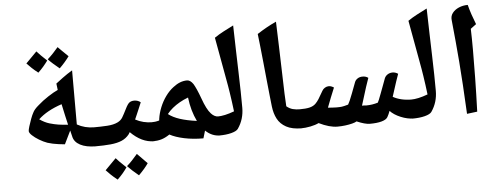

<svg xmlns="http://www.w3.org/2000/svg" viewBox="-55 -830 3092 1188"><g transform="rotate(-5 1491.5 -236.0)"><path d="M516 -9Q455 -9 418 -28.5Q381 -48 374 -83L365 -120L325 -38Q304 -40 285.5 -42.5Q267 -45 250.5 -48.5Q234 -52 218 -57Q193 -66 168 -81Q143 -96 126 -112Q109 -128 109 -139Q109 -147 115.5 -168.5Q122 -190 131 -214Q140 -238 147 -250Q156 -270 185 -294Q213 -319 249 -342.5Q285 -366 310 -377L305 -417Q331 -437 347.5 -449Q364 -461 378 -470.5Q392 -480 409 -490Q409 -406 409 -322Q409 -238 409 -154Q457 -127 516 -127Q524 -127 524 -119V-17Q524 -9 516 -9ZM355 -157Q349 -181 342 -213.5Q335 -246 326 -287Q233 -256 180 -206Q212 -184 241 -175.5Q270 -167 296 -163Q310 -161 324.5 -159.5Q339 -158 355 -157ZM334 -509Q313 -526 296 -541Q279 -556 265 -571Q284 -588 300.5 -605.5Q317 -623 332 -641Q341 -631 357 -616Q373 -601 395 -579Q368 -542 334 -509ZM200 -494Q178 -511 161 -527Q144 -543 131 -557Q148 -574 165 -591.5Q182 -609 199 -626Q208 -616 223.5 -600Q239 -584 261 -564Q248 -546 233 -528.5Q218 -511 200 -494Z M507 -9Q499 -9 499 -17V-119Q499 -127 507 -127Q555 -127 595.5 -129.5Q636 -132 662 -145Q682 -155 692.5 -172.5Q703 -190 719 -222Q735 -255 747 -262.5Q759 -270 775 -270Q799 -270 815 -256Q806 -234 798 -215.5Q790 -197 783.5 -181.5Q777 -166 771 -153Q795 -140 821.5 -133.5Q848 -127 876 -127Q884 -127 884 -119V-17Q884 -9 876 -9Q800 -9 731 -78L723 -65Q704 -41 676 -29Q648 -17 607 -13Q566 -9 507 -9ZM765 193Q722 158 696 130Q728 102 763 60Q766 63 781.5 78.5Q797 94 825 123Q815 138 800 155.5Q785 173 765 193ZM631 208Q606 188 589.5 172Q573 156 562 144Q579 127 596 109.5Q613 92 630 75Q636 82 651.5 98Q667 114 692 137Q679 156 664 173.5Q649 191 631 208Z M1182 0Q1118 0 1063.5 -11.5Q1009 -23 974 -42Q946 -23 921 -16Q896 -9 867 -9Q859 -9 859 -17V-119Q859 -127 867 -127Q881 -127 893 -128.5Q905 -130 919 -134Q919 -136 919.5 -138.5Q920 -141 920 -144Q925 -179 939.5 -215Q954 -251 976.5 -282Q999 -313 1026 -333Q1068 -366 1112 -366Q1122 -366 1131.5 -359.5Q1141 -353 1150 -340Q1158 -327 1168.5 -303.5Q1179 -280 1191 -247Q1203 -213 1215.5 -188.5Q1228 -164 1241 -150Q1262 -127 1286 -127Q1297 -127 1297 -118V-20Q1297 -9 1286 -9Q1236 -9 1196 -47ZM1151 -111Q1135 -144 1124.5 -181Q1114 -218 1109 -260Q1080 -249 1055.5 -235Q1031 -221 1011 -204.5Q991 -188 976 -169Q1004 -147 1047.5 -133Q1091 -119 1151 -111Z M1280 -9Q1272 -9 1272 -17V-119Q1272 -127 1280 -127Q1324 -127 1385 -150Q1381 -179 1377.5 -208.5Q1374 -238 1369 -267Q1365 -296 1349 -382.5Q1333 -469 1307 -614Q1333 -632 1363.5 -648Q1394 -664 1426 -680Q1428 -598 1430 -524.5Q1432 -451 1434 -387Q1436 -323 1437 -268.5Q1438 -214 1438 -167Q1438 -133 1428.5 -101Q1419 -69 1399 -40Q1389 -26 1356.5 -17.5Q1324 -9 1280 -9Z M1794 -9Q1734 -9 1697.5 -29Q1661 -49 1643.5 -82.5Q1626 -116 1621 -159Q1619 -178 1614 -222.5Q1609 -267 1603.5 -324Q1598 -381 1592 -439Q1586 -497 1581 -544Q1576 -591 1573 -614Q1602 -633 1631.5 -649.5Q1661 -666 1692 -680Q1695 -605 1697 -530.5Q1699 -456 1701.5 -381Q1704 -306 1706 -231L1710 -153Q1728 -138 1748 -132.5Q1768 -127 1796 -127Q1802 -127 1802 -119V-17Q1802 -9 1794 -9Z M2015 0Q1990 0 1961.5 -8Q1933 -16 1900 -32Q1880 -22 1848.5 -15.5Q1817 -9 1785 -9Q1777 -9 1777 -17V-119Q1777 -127 1785 -127Q1831 -127 1854 -133Q1877 -139 1891 -153Q1902 -164 1912 -179.5Q1922 -195 1941 -229Q1947 -240 1958.5 -247Q1970 -254 1983 -254Q1997 -254 2014 -243Q2001 -213 1989.5 -183Q1978 -153 1966 -122Q1980 -121 1993.5 -120Q2007 -119 2020 -119Q2040 -119 2052 -120.5Q2064 -122 2092 -130Q2097 -138 2104 -154Q2111 -170 2121.5 -197.5Q2132 -225 2147 -265Q2152 -278 2165 -286.5Q2178 -295 2196 -295Q2217 -295 2231 -284Q2225 -269 2212.5 -230Q2200 -191 2177 -116Q2184 -116 2190.5 -116Q2197 -116 2204 -115Q2240 -115 2276 -126Q2279 -131 2284 -143Q2289 -155 2298 -179Q2304 -196 2313 -219Q2322 -242 2333 -273Q2339 -287 2352.5 -295.5Q2366 -304 2383 -304Q2401 -304 2417 -293Q2411 -277 2401 -247Q2391 -217 2371 -154Q2394 -141 2423.5 -134Q2453 -127 2491 -127Q2499 -127 2499 -119V-17Q2499 -9 2491 -9Q2451 -9 2409 -26.5Q2367 -44 2344 -69Q2336 -47 2327 -31.5Q2318 -16 2289 -8Q2275 -4 2256.5 -2Q2238 0 2216 0Q2186 0 2135 -22Q2126 -16 2106.5 -11Q2087 -6 2063 -3Q2039 0 2015 0Z M2482 -9Q2474 -9 2474 -17V-119Q2474 -127 2482 -127Q2526 -127 2587 -150Q2583 -179 2579.5 -208.5Q2576 -238 2571 -267Q2567 -296 2551 -382.5Q2535 -469 2509 -614Q2535 -632 2565.5 -648Q2596 -664 2628 -680Q2630 -598 2632 -524.5Q2634 -451 2636 -387Q2638 -323 2639 -268.5Q2640 -214 2640 -167Q2640 -133 2630.5 -101Q2621 -69 2601 -40Q2591 -26 2558.5 -17.5Q2526 -9 2482 -9Z M2820 -9Q2815 -112 2810 -190Q2805 -268 2800 -333.5Q2795 -399 2789 -461Q2783 -523 2776 -595Q2773 -620 2787.5 -639Q2802 -658 2827.5 -669Q2853 -680 2883 -680Q2891 -649 2901.5 -618Q2912 -587 2924 -557L2889 -531Q2891 -476 2891 -399.5Q2891 -323 2889.5 -227Q2888 -131 2884 -17Z"/></g></svg>

Font: Noto Naskh Arabic
Style: Bold
Weight: 700
Designer: Monotype Design Team, David Williams, Mohamad Dakak and Nizar Qandah
Foundry: Monotype Imaging Inc.
Version: Version 2.016